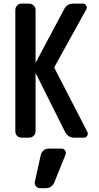

<svg xmlns="http://www.w3.org/2000/svg" viewBox="-20 -750 540 1046"><path d="M97.7 0Q83 0 73.2 -9.8Q63.5 -19.5 63.5 -35.2V-695.3Q63.5 -710 73.2 -720.2Q83 -730.5 97.7 -730.5H137.7Q152.3 -730.5 163.1 -720.2Q173.8 -710 173.8 -695.3V-411.1Q173.8 -410.2 174.8 -410.2Q175.8 -410.2 175.8 -411.1L329.1 -699.2Q344.7 -730.5 380.9 -730.5H431.6Q443.4 -730.5 449.7 -719.7Q456.1 -709 450.2 -699.2L277.3 -386.7Q275.4 -383.8 277.3 -377.9L456.1 -31.2Q460.9 -20.5 455.1 -10.3Q449.2 0 436.5 0H384.8Q350.6 0 334 -32.2L175.8 -348.6Q175.8 -349.6 174.8 -349.6Q173.8 -349.6 173.8 -348.6V-35.2Q173.8 -20.5 163.6 -10.3Q153.3 0 137.7 0ZM315.4 59.6Q328.1 59.6 335 70.3Q341.8 81.1 336.9 92.8L276.4 242.2Q263.7 275.4 226.6 275.4H198.2Q184.6 275.4 175.8 264.2Q167 252.9 169.9 240.2L202.1 94.7Q205.1 80.1 216.8 69.8Q228.5 59.6 245.1 59.6Z"/></svg>

Font: Rounded-L Mgen+ 1m medium
Style: Regular
Weight: 500
Designer: [Source Han Sans]
Ryoko NISHIZUKA  (kana & ideographs); Paul D. Hunt (Latin, Greek & Cyrillic); Wenlong ZHANG  (bopomofo
Version: Version 1.059.20150602